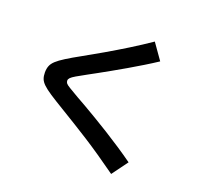

<svg xmlns="http://www.w3.org/2000/svg" viewBox="-149 -969 1298 1238"><g transform="rotate(20 500.0 -349.5)"><path d="M735.3 99.3Q668.3 51.3 612.1 13Q556 -25.4 505.1 -57.9Q454.3 -90.4 403.3 -121.7Q352.3 -153.1 294.6 -188.1Q235 -224 198.5 -248Q162 -272 142.9 -290.4Q123.7 -308.7 116.9 -327Q110 -345.3 110 -370Q110 -395.3 117.5 -414.8Q125 -434.3 145 -452.8Q165 -471.3 202.2 -494.6Q239.3 -518 298.6 -550.6Q358.3 -583.6 427.1 -623.6Q496 -663.6 568.3 -708.3Q640.6 -753 708 -799.3L784.3 -691Q743.6 -664 696.3 -635.2Q648.9 -606.3 601.1 -578.5Q553.3 -550.7 508.9 -525.8Q464.6 -501 429.4 -481.5Q394.3 -462 372.9 -450.7Q329.3 -427 305.4 -413Q281.6 -399 272.4 -389.5Q263.3 -380 263.3 -370Q263.3 -359.7 269.6 -351.5Q275.9 -343.3 297.1 -330.7Q318.3 -318 362.6 -292Q385.9 -279.3 424.3 -257.2Q462.6 -235 510.9 -206.3Q559.3 -177.7 611.6 -145Q663.9 -112.3 716.4 -77.7Q768.9 -43 815.3 -9.6Z"/></g></svg>

Font: M PLUS 1 Thin
Style: Regular
Weight: 100
Designer: Coji Morishita
Foundry: UNDERFOREST DESIGN
Version: Version 1.001